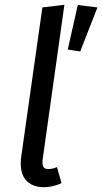

<svg xmlns="http://www.w3.org/2000/svg" viewBox="-20 -770 427 802"><path d="M157 -739 249 -750 158 -103Q156 -82 161 -73Q166 -64 182 -64Q191 -64 200 -66Q209 -68 218 -72L237 -5Q217 4 199 8Q181 12 164 12Q112 12 86 -20.5Q60 -53 69 -118ZM263 -563 305 -749 387 -739 315 -555Z"/></svg>

Font: Fira Sans Variable
Style: Italic
Weight: 397
Italic angle: -8°
Designer: Carrois Corporate & Edenspiekermann AG
Foundry: Carrois Corporate GbR & Edenspiekermann AG
Version: Version 4.202